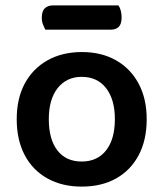

<svg xmlns="http://www.w3.org/2000/svg" viewBox="-20 -678 606 712"><path d="M524 -236Q524 -159 494.5 -103Q465 -47 411 -16.5Q357 14 283 14Q210 14 155.5 -16.5Q101 -47 71.5 -103Q42 -159 42 -236Q42 -313 72 -368.5Q102 -424 156.5 -454.5Q211 -485 284 -485Q356 -485 410 -454.5Q464 -424 494 -368Q524 -312 524 -236ZM283 -393Q227 -393 194 -351.5Q161 -310 161 -236Q161 -161 193 -120Q225 -79 283 -79Q341 -79 373.5 -120.5Q406 -162 406 -236Q406 -309 373.5 -351Q341 -393 283 -393ZM391 -568H148Q144 -576 139.5 -587Q135 -598 135 -612Q135 -637 146.5 -647.5Q158 -658 176 -658H419Q425 -650 428 -638Q431 -626 431 -614Q431 -589 420.5 -578.5Q410 -568 391 -568Z"/></svg>

Font: BalooTamma2SemiBold
Style: Regular
Weight: 600
Designer: Divya Kowshik, Shuchita Grover and Ek Type
Foundry: Ek Type
Version: Version 1.700